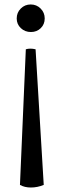

<svg xmlns="http://www.w3.org/2000/svg" viewBox="-20 -566 281 864"><path d="M140.1 -344.2 176.8 266.1Q148.4 277.8 119.1 277.8Q90.8 277.8 69.8 266.1L96.2 -344.2Q115.2 -350.1 140.1 -344.2ZM119.1 -421.9Q92.3 -421.9 73.7 -439.5Q55.2 -457 55.2 -482.9Q55.2 -509.3 73.5 -527.6Q91.8 -545.9 118.2 -545.9Q144.5 -545.9 162.8 -527.6Q181.2 -509.3 181.2 -482.9Q181.2 -456.5 163.3 -439.2Q145.5 -421.9 119.1 -421.9Z"/></svg>

Font: Adamina
Style: Regular
Weight: 400
Designer: Cyreal (www.cyreal.org)
Foundry: Cyreal (www.cyreal.org)
Version: Version 1.010